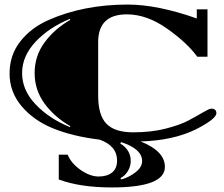

<svg xmlns="http://www.w3.org/2000/svg" viewBox="-20 -600 983 843"><path d="M238 79H277Q293 118 334.5 146.5Q376 175 413 175Q450 175 472 157.5Q494 140 494 105Q494 40 417 13Q301 -1 215 -35.5Q129 -70 75.5 -133Q22 -196 22 -277Q22 -358 69 -418Q116 -478 193 -512Q347 -580 541 -580Q671 -580 844 -519V-559H891V-351H846Q803 -411 714 -474Q625 -537 537 -537Q411 -537 411 -415V-180Q411 -94 447.5 -56.5Q484 -19 564.5 -19Q645 -19 708.5 -35.5Q772 -52 807.5 -71Q843 -90 871 -106.5Q899 -123 907 -123Q930 -123 930 -103Q930 -78 840 -32Q740 17 597 21Q704 63 704 133Q704 223 471 223Q332 223 238 188ZM289 -513 287 -517Q196 -480 136.5 -417Q77 -354 77 -279Q77 -204 136.5 -141.5Q196 -79 287 -42L289 -46Q219 -86 175.5 -145.5Q132 -205 132 -279.5Q132 -354 175.5 -413.5Q219 -473 289 -513ZM554 107Q554 130 541.5 151Q529 172 509 182L512 188Q546 179 575 156.5Q604 134 604 107Q604 54 512 24L508 30Q554 58 554 107Z"/></svg>

Font: Diplomata SC
Style: Regular
Weight: 400
Width: 7
Designer: Eduardo Rodriguez Tunni
Foundry: Eduardo Rodriguez Tunni
Version: Version 1.001